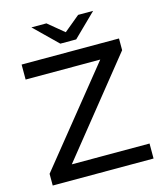

<svg xmlns="http://www.w3.org/2000/svg" viewBox="-128 -981 913 1076"><g transform="rotate(-15 328.5 -443.5)"><path d="M515 -887 382 -757H290L157 -887H244L336 -811L428 -887ZM615 -632 177 -87H628V0H43V-68L483 -613H50V-700H615Z"/></g></svg>

Font: false
Style: Regular
Weight: 500
Designer: Julieta Ulanovsky
Foundry: Julieta Ulanovsky
Version: Version 7.222;hotconv 1.0.109;makeotfexe 2.5.65596